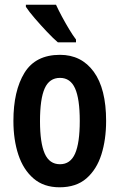

<svg xmlns="http://www.w3.org/2000/svg" viewBox="-20 -786 509 816"><path d="M431 -272Q431 -193 411 -129.5Q391 -66 347.5 -28Q304 10 233 10Q166 10 122.5 -27.5Q79 -65 58 -128.5Q37 -192 37 -272Q37 -400 84 -476.5Q131 -553 235 -553Q326 -553 378.5 -481Q431 -409 431 -272ZM150 -271Q150 -179 170 -133.5Q190 -88 235 -88Q279 -88 299 -133Q319 -178 319 -272Q319 -366 299 -410.5Q279 -455 235 -455Q190 -455 170 -410.5Q150 -366 150 -271ZM218 -766Q228 -744 243 -716Q258 -688 274 -661.5Q290 -635 303 -618V-606H226Q207 -622 180 -650.5Q153 -679 128 -708Q103 -737 90 -757V-766Z"/></svg>

Font: Noto Sans Malayalam ExtraCondensed SemiBold
Style: Regular
Weight: 600
Width: 2
Designer: Jelle Bosma - Monotype Design Team
Foundry: Monotype Imaging Inc.
Version: Version 2.104; ttfautohint (v1.8.4.7-5d5b)